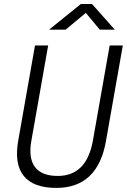

<svg xmlns="http://www.w3.org/2000/svg" viewBox="-20 -918 626 948"><path d="M258.3 9.8Q145 9.8 97.4 -49.1Q49.8 -107.9 69.8 -222.7L152.8 -693.4H217.8L134.8 -222.7Q119.6 -137.2 152.8 -93.3Q186 -49.3 265.1 -49.3Q407.2 -49.3 438.5 -222.7L521.5 -693.4H586.4L503.4 -222.7Q462.9 9.8 258.3 9.8ZM222.2 -771.5 379.4 -898.4H434.1L546.9 -771.5H472.7L403.8 -854.5L304.2 -771.5Z"/></svg>

Font: Cascadia Code Light
Style: Italic
Weight: 300
Italic angle: -10°
Monospace: yes
Designer: Aaron Bell
Foundry: Saja Typeworks
Version: Version 2404.023; ttfautohint (v1.8.4)